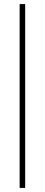

<svg xmlns="http://www.w3.org/2000/svg" viewBox="-20 -750 219 938"><path d="M103 -730V168H76V-730Z"/></svg>

Font: Human Sans ExtraLight
Style: Regular
Weight: 200
Designer: Tim Radville
Foundry: Continuum
Version: Version 1.000;FEAKit 1.0